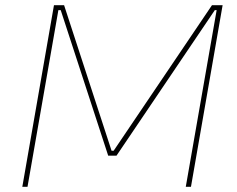

<svg xmlns="http://www.w3.org/2000/svg" viewBox="-20 -720 912 740"><path d="M66 0H86L205 -681H214L397 -120H429L808 -681H815L696 0H716L838 -700H797L418 -139H410L227 -700H188Z"/></svg>

Font: Fixel Display Thin
Style: Italic
Weight: 100
Italic angle: -10°
Designer: AlfaBravo + MacPaw
Foundry: Kyrylo Tkachov, Marchela Mozhyna, Serhii Makarenko, Maria Weinstein, Zakhar Kryvoshyya
Version: Version 1.210;Glyphs 3.2 (3217)